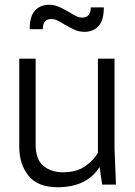

<svg xmlns="http://www.w3.org/2000/svg" viewBox="-20 -777 568 808"><path d="M222 11Q139 11 100 -37.5Q61 -86 61 -159V-530H130V-169Q130 -106 162.5 -79Q195 -52 245 -52Q304 -52 340.5 -79Q377 -106 392 -134V-530H462V-150L468 0H410L399 -74Q345 11 222 11ZM336 -643Q312 -643 291 -653Q270 -663 251 -674Q236 -684 222.5 -690.5Q209 -697 196 -697Q160 -697 160 -654H105Q105 -710 128 -733.5Q151 -757 186 -757Q210 -757 231 -747Q252 -737 271 -726Q286 -716 299.5 -709.5Q313 -703 326 -703Q362 -703 362 -746H417Q417 -690 394 -666.5Q371 -643 336 -643Z"/></svg>

Font: Tanohe Sans
Style: Regular
Weight: 400
Designer: Village Type and Design LLC & Cristiano Sobral
Foundry: Cooper Hewitt Smithsonian Design Museum
Version: Version 1.00;September 29, 2021;FontCreator 13.0.0.2655 64-b